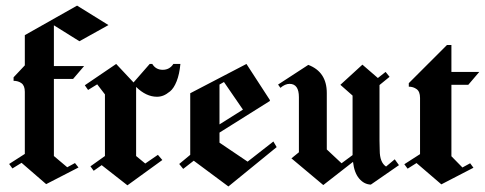

<svg xmlns="http://www.w3.org/2000/svg" viewBox="-20 -655 1727 683"><path d="M68.3 -107.5V-328.3Q68.3 -350 56.7 -358.8Q45 -367.5 28.3 -367.5V-380L68.3 -422.5V-530L254.2 -635L365.8 -565.8L262.5 -508.3L171.7 -565V-515.8V-420H279.2L240 -374.2H171.7V-100L219.2 -60L246.7 -75L259.2 -59.2L144.2 0L56.7 -75.8L24.2 -55.8L12.5 -71.7Z M541.7 -104.2 557.5 -85.8 433.3 4.2 341.7 -67.5 313.3 -47.5 301.7 -63.3 353.3 -100V-319.2L325.8 -355L293.3 -335L281.7 -351.7L393.3 -427.5L455 -361.7L512.5 -427.5H521.7Q534.2 -406.7 558.8 -406.7Q583.3 -406.7 596.7 -427.5H621.7Q618.3 -390.8 608.3 -365.8Q598.3 -340.8 585 -330Q571.7 -319.2 560.8 -315Q550 -310.8 538.3 -310.8Q500 -310.8 464.2 -345.8V-100L496.7 -73.3Z M631.7 -54.2 617.5 -71.7 656.7 -104.2V-323.3L856.7 -427.5L940 -299.2V-295.8L760.8 -183.3V-147.5L860.8 -80L952.5 -151.7L964.2 -131.7L792.5 8.3L669.2 -83.3ZM760.8 -212.5 844.2 -265 776.7 -363.3 760.8 -354.2Z M1010 -356.7Q994.2 -356.7 977.5 -342.5L969.2 -354.2L1076.7 -424.2Q1142.5 -399.2 1142.5 -324.2V-123.3L1195 -74.2L1234.2 -103.3V-143.3V-315L1190.8 -353.3L1269.2 -425L1324.2 -377.5L1351.7 -399.2L1365.8 -381.7L1330 -352.5V-154.2L1330.8 -120Q1330.8 -77.5 1353.3 -62.5L1384.2 -88.3L1399.2 -67.5L1299.2 1.7Q1275 0.8 1257.5 -20Q1240 -40.8 1235.8 -79.2L1130 3.3L1016.7 -91.7L1043.3 -113.3V-309.2Q1043.3 -356.7 1010 -356.7Z M1585.8 -99.2 1625 -59.2 1652.5 -74.2 1664.2 -58.3 1550 0.8 1461.7 -75 1430 -55 1418.3 -70.8 1474.2 -106.7V-306.7Q1474.2 -329.2 1462.1 -337.9Q1450 -346.7 1434.2 -346.7V-359.2L1570 -495H1585.8V-399.2H1685L1645.8 -353.3H1585.8Z"/></svg>

Font: Chomsky
Style: Regular
Weight: 400
Version: Version 2.3